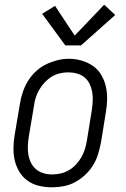

<svg xmlns="http://www.w3.org/2000/svg" viewBox="-20 -792 540 820"><path d="M201 8Q173 8 146 1.5Q119 -5 97.5 -20.5Q76 -36 62.5 -58.5Q49 -81 43 -107Q37 -133 37.5 -161.5Q38 -190 43 -218L65 -348Q69 -373 77 -397.5Q85 -422 98.5 -444.5Q112 -467 132 -486Q152 -505 175.5 -516.5Q199 -528 224 -534.5Q249 -541 275 -541Q303 -541 329.5 -533Q356 -525 377.5 -510Q399 -495 412.5 -472Q426 -449 432 -423Q438 -397 437.5 -368.5Q437 -340 432 -312L411 -182Q406 -157 398.5 -132.5Q391 -108 377 -85.5Q363 -63 343 -44.5Q323 -26 299.5 -13.5Q276 -1 250.5 3.5Q225 8 201 8ZM202 -47Q220 -47 238.5 -51Q257 -55 274 -65Q291 -75 304.5 -89.5Q318 -104 327.5 -120.5Q337 -137 342.5 -155Q348 -173 351 -191L372 -321Q375 -341 376 -360.5Q377 -380 374 -398Q371 -416 363 -433Q355 -450 341 -461.5Q327 -473 309 -478Q291 -483 271 -483Q253 -483 234.5 -478.5Q216 -474 200 -464Q184 -454 170.5 -439.5Q157 -425 147.5 -408.5Q138 -392 132.5 -374.5Q127 -357 125 -339L103 -209Q100 -189 99 -170Q98 -151 101 -132.5Q104 -114 112 -97.5Q120 -81 133.5 -69.5Q147 -58 165 -52.5Q183 -47 202 -47ZM259 -598 160 -733 215 -767 299 -640 425 -772 472 -728 326 -598Z"/></svg>

Font: Iosevka Slab Light Oblique
Style: Regular
Weight: 300
Italic angle: -9°
Monospace: yes
Designer: Belleve Invis
Foundry: Belleve Invis
Version: Version 11.1.1; ttfautohint (v1.8.3)